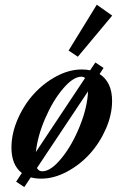

<svg xmlns="http://www.w3.org/2000/svg" viewBox="-20 -735 498 802"><path d="M305.2 -498 266.6 -523.9 384.3 -715.3 448.7 -669.9ZM81.5 46.4 47.4 23.9 71.3 -12.2Q27.8 -45.9 27.8 -118.2Q27.8 -176.8 53.7 -236.6Q79.6 -296.4 120.6 -341.8Q161.6 -387.2 215.1 -416Q268.6 -444.8 321.3 -444.8Q341.3 -444.8 356.4 -441.4L378.4 -474.1L412.6 -451.2L396 -425.8Q448.2 -392.1 448.2 -313.5Q448.2 -255.9 422.1 -196.5Q396 -137.2 354.7 -91.8Q313.5 -46.4 259.3 -17.6Q205.1 11.2 151.9 11.2Q128.9 11.2 108.4 5.9ZM320.3 -414.6Q285.6 -414.6 243.2 -364.5Q200.7 -314.5 168.7 -240.2Q136.7 -166 129.9 -100.1L335.4 -409.2Q328.6 -414.6 320.3 -414.6ZM156.7 -19.5Q192.4 -19.5 236.8 -74Q281.2 -128.4 313.2 -207.8Q345.2 -287.1 347.7 -353.5L134.3 -33.2Q141.6 -19.5 156.7 -19.5Z"/></svg>

Font: Elstob SemiBold
Style: Italic
Weight: 600
Italic angle: -20°
Designer: Peter S. Baker
Version: Version 1.015